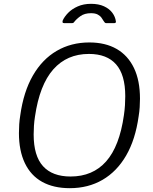

<svg xmlns="http://www.w3.org/2000/svg" viewBox="-20 -974 802 1004"><path d="M345 10Q260 10 200.5 -23Q141 -56 110 -121Q79 -186 79 -278Q79 -300 80.5 -323.5Q82 -347 86 -371Q103 -494 152 -579Q201 -664 276.5 -708Q352 -752 447 -752Q531 -752 590 -718Q649 -684 680.5 -618.5Q712 -553 712 -458Q712 -437 710.5 -413.5Q709 -390 705 -366Q688 -244 639.5 -160.5Q591 -77 516 -33.5Q441 10 345 10ZM349 -51Q465 -51 535 -130Q605 -209 628 -372Q632 -399 633.5 -424Q635 -449 635 -471Q635 -583 587 -637.5Q539 -692 445 -692Q330 -692 258.5 -611Q187 -530 163 -365Q159 -340 157.5 -316Q156 -292 156 -271Q156 -159 205 -105Q254 -51 349 -51ZM316 -853Q309 -853 307.5 -856.5Q306 -860 308 -867Q317 -887 336.5 -907Q356 -927 386.5 -940.5Q417 -954 456 -954Q496 -954 524 -941Q552 -928 567.5 -907Q583 -886 586 -862Q587 -859 585 -856Q583 -853 577 -853H535Q531 -853 528 -856Q525 -859 522 -864Q518 -871 511 -881Q504 -891 491 -898Q478 -905 456 -905Q422 -905 400.5 -889.5Q379 -874 367 -858Q364 -854 361 -853.5Q358 -853 354 -853Z"/></svg>

Font: Libre Franklin Thin Light
Style: Italic
Weight: 300
Italic angle: -8°
Version: Version 3.000